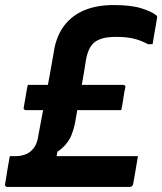

<svg xmlns="http://www.w3.org/2000/svg" viewBox="-21 -740 642 760"><path d="M89 -404H466Q470 -404 472 -402.5Q474 -401 475 -399Q476 -397 475 -393Q471 -377 468.5 -359Q466 -341 463.5 -327Q461 -313 459 -304H82Q79 -304 76.5 -305.5Q74 -307 73 -309.5Q72 -312 73 -315Q76 -331 79 -349Q82 -367 84.5 -382Q87 -397 89 -404ZM440 -594Q404 -594 383 -587.5Q362 -581 350 -570Q340 -561 332.5 -546Q325 -531 320 -507Q316 -483 311 -451.5Q306 -420 299.5 -385Q293 -350 287 -316Q281 -282 276 -253Q271 -228 262 -205.5Q253 -183 234 -162.5Q215 -142 180 -124L210 -161L198 -93L174 -122Q200 -122 228 -122Q256 -122 284.5 -122Q313 -122 340.5 -122Q368 -122 392 -122Q410 -122 430 -122Q450 -122 469.5 -122Q489 -122 507 -122H525Q520 -94 515.5 -65.5Q511 -37 506 -11Q505 -7 501.5 -3.5Q498 0 493 0Q485 0 468.5 0Q452 0 428.5 0Q405 0 378 0Q351 0 321 0Q291 0 261.5 0Q232 0 204 0H180Q154 0 125.5 0Q97 0 67.5 0Q38 0 8 0Q3 0 0.5 -3.5Q-2 -7 -1 -11Q2 -27 4 -40Q6 -53 8 -66Q10 -79 12.5 -92.5Q15 -106 18 -122H41Q63 -122 81.5 -129.5Q100 -137 113 -154.5Q126 -172 130 -199Q136 -233 144 -274.5Q152 -316 160.5 -360.5Q169 -405 176.5 -446.5Q184 -488 190 -523L193 -541Q203 -599 233.5 -639Q264 -679 313 -699.5Q362 -720 429 -720Q498 -720 539 -707Q580 -694 598 -679Q600 -678 600.5 -675.5Q601 -673 601 -671Q598 -653 595 -635.5Q592 -618 589 -601Q586 -584 583 -565H565Q535 -581 506.5 -587.5Q478 -594 440 -594Z"/></svg>

Font: RecMonoLinear Nerd Font Mono
Style: Bold Italic
Weight: 700
Italic angle: -10°
Monospace: yes
Version: Version 1.085; ttfautohint (v1.8.4.7-5d5b);Nerd Fonts 3.2.1